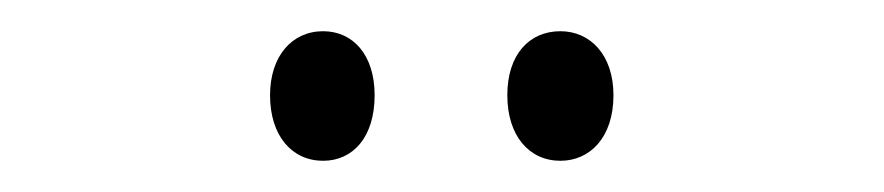

<svg xmlns="http://www.w3.org/2000/svg" viewBox="-20 -778 566 123"><path d="M153 -717C153 -691 167 -675 187 -675C206 -675 220 -690 220 -717C220 -743 206 -758 187 -758C167 -758 153 -742 153 -717ZM305 -717C305 -691 319 -675 339 -675C358 -675 373 -690 373 -717C373 -743 358 -758 339 -758C319 -758 305 -743 305 -717Z"/></svg>

Font: Noto Sans Tamil UI ExtraCondensed Light
Style: Regular
Weight: 300
Width: 2
Designer: Jelle Bosma - Monotype Design Team
Foundry: Monotype Imaging Inc.
Version: Version 2.004